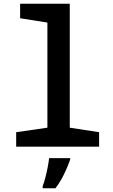

<svg xmlns="http://www.w3.org/2000/svg" viewBox="-20 -780 603 1021"><path d="M66 0V-77L232 -101V-660L87 -683V-760H351V-101L507 -77V0ZM207 209Q214 192 221 165Q228 138 233.5 110Q239 82 241 61H353V69Q342 102 321.5 144.5Q301 187 275 221H207Z"/></svg>

Font: Noto Sans Mono SemiCondensed SemiBold
Style: Regular
Weight: 600
Width: 4
Designer: Monotype Design Team
Foundry: Monotype Imaging Inc.
Version: Version 2.014; ttfautohint (v1.8.4.7-5d5b)